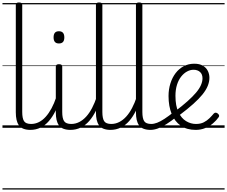

<svg xmlns="http://www.w3.org/2000/svg" viewBox="-20 -1035 1839 1555"><path d="M227 17Q194 17 170.5 8Q147 -1 133.5 -19.5Q120 -38 114 -64.5Q108 -91 108 -126V-996Q108 -1006 114 -1010.5Q120 -1015 133 -1015Q147 -1015 153.5 -1010.5Q160 -1006 160 -996V-128Q160 -77 174.5 -54Q189 -31 233 -31Q242 -31 246.5 -23.5Q251 -16 250.5 -7Q250 2 244.5 9.5Q239 17 227 17ZM0 490H300V500H0ZM0 -20H300V0H0ZM0 -505H300V-500H0ZM0 -1010H300V-1000H0Z M225 17Q214 17 208.5 9.5Q203 2 203.5 -7Q204 -16 211 -23.5Q218 -31 231 -31Q265 -31 295 -46Q325 -61 350.5 -89.5Q376 -118 397.5 -158Q419 -198 436 -249Q439 -259 448 -259Q457 -259 463.5 -252Q470 -245 467 -235Q451 -180 428 -134Q405 -88 375.5 -54Q346 -20 308.5 -1.5Q271 17 225 17ZM300 490V500ZM300 -20V0ZM300 -505V-500ZM300 -1010V-1000Z M551 17Q518 17 494.5 8Q471 -1 457.5 -19.5Q444 -38 438 -64.5Q432 -91 432 -126V-496Q432 -506 438.5 -510.5Q445 -515 457 -515Q471 -515 477.5 -510.5Q484 -506 484 -496V-128Q484 -77 499 -54Q514 -31 558 -31Q567 -31 571.5 -23.5Q576 -16 575.5 -7Q575 2 569 9.5Q563 17 551 17ZM457 -683Q435 -683 424.5 -695.5Q414 -708 414 -732Q414 -757 424.5 -769.5Q435 -782 457 -782Q479 -782 490 -769.5Q501 -757 501 -732Q501 -707 490 -695Q479 -683 457 -683ZM300 490H625V500H300ZM300 -20H625V0H300ZM300 -505H625V-500H300ZM300 -1010H625V-1000H300Z M550 17Q539 17 533.5 9.5Q528 2 528.5 -7Q529 -16 536 -23.5Q543 -31 556 -31Q591 -31 621.5 -46.5Q652 -62 678 -90.5Q704 -119 725.5 -160Q747 -201 764 -252Q768 -262 776.5 -262Q785 -262 792 -256Q799 -250 795 -240Q779 -184 756 -137Q733 -90 703 -55.5Q673 -21 634.5 -2Q596 17 550 17ZM625 490V500ZM625 -20V0ZM625 -505V-500ZM625 -1010V-1000Z M876 17Q843 17 819.5 8Q796 -1 782.5 -19.5Q769 -38 763 -64.5Q757 -91 757 -126V-996Q757 -1006 763 -1010.5Q769 -1015 782 -1015Q796 -1015 802.5 -1010.5Q809 -1006 809 -996V-128Q809 -77 823.5 -54Q838 -31 882 -31Q891 -31 895.5 -23.5Q900 -16 899.5 -7Q899 2 893.5 9.5Q888 17 876 17ZM625 490H949V500H625ZM625 -20H949V0H625ZM625 -505H949V-500H625ZM625 -1010H949V-1000H625Z M874 17Q863 17 857.5 9.5Q852 2 852.5 -7Q853 -16 860 -23.5Q867 -31 880 -31Q915 -31 945.5 -46.5Q976 -62 1002 -90.5Q1028 -119 1049.5 -160Q1071 -201 1088 -252Q1092 -262 1100.5 -262Q1109 -262 1116 -256Q1123 -250 1119 -240Q1103 -184 1080 -137Q1057 -90 1027 -55.5Q997 -21 958.5 -2Q920 17 874 17ZM949 490V500ZM949 -20V0ZM949 -505V-500ZM949 -1010V-1000Z M1200 17Q1167 17 1143.5 8Q1120 -1 1106.5 -19.5Q1093 -38 1087 -64.5Q1081 -91 1081 -126V-996Q1081 -1006 1087 -1010.5Q1093 -1015 1106 -1015Q1120 -1015 1126.5 -1010.5Q1133 -1006 1133 -996V-128Q1133 -77 1147.5 -54Q1162 -31 1206 -31Q1215 -31 1219.5 -23.5Q1224 -16 1223.5 -7Q1223 2 1217.5 9.5Q1212 17 1200 17ZM949 490H1273V500H949ZM949 -20H1273V0H949ZM949 -505H1273V-500H949ZM949 -1010H1273V-1000H949Z M1198 17Q1187 17 1181.5 9.5Q1176 2 1176.5 -7Q1177 -16 1184 -23.5Q1191 -31 1204 -31Q1227 -31 1253 -41Q1279 -51 1312 -72.5Q1345 -94 1389 -129Q1396 -135 1404 -132Q1412 -129 1417 -122Q1422 -115 1421.5 -106Q1421 -97 1413 -91Q1366 -54 1327.5 -29.5Q1289 -5 1257.5 6Q1226 17 1198 17ZM1273 490V500ZM1273 -20V0ZM1273 -505V-500ZM1273 -1010V-1000Z M1565 17Q1493 17 1444 -17Q1395 -51 1370 -113Q1345 -175 1345 -257Q1345 -311 1360 -359Q1375 -407 1402.5 -443Q1430 -479 1468.5 -499Q1507 -519 1553 -519Q1596 -519 1623 -503Q1650 -487 1663 -461Q1676 -435 1676 -405Q1676 -373 1662.5 -339.5Q1649 -306 1620 -270Q1591 -234 1544.5 -192.5Q1498 -151 1433 -102L1395 -131Q1456 -177 1498.5 -215Q1541 -253 1568 -285Q1595 -317 1607.5 -346Q1620 -375 1620 -401Q1620 -434 1600 -452Q1580 -470 1547 -470Q1521 -470 1495 -456Q1469 -442 1447.5 -415Q1426 -388 1413.5 -348.5Q1401 -309 1401 -259Q1401 -177 1425 -127Q1449 -77 1487 -54Q1525 -31 1567 -31Q1604 -31 1630.5 -44.5Q1657 -58 1677 -78Q1697 -98 1711 -115Q1719 -123 1727 -122.5Q1735 -122 1743 -116Q1751 -110 1754 -102Q1757 -94 1751 -86Q1733 -60 1705 -36Q1677 -12 1641.5 2.5Q1606 17 1565 17ZM1273 490H1799V500H1273ZM1273 -20H1799V0H1273ZM1273 -505H1799V-500H1273ZM1273 -1010H1799V-1000H1273Z"/></svg>

Font: Playwrite NG Modern Guides
Style: Regular
Weight: 400
Designer: Veronika Burian, José Scaglione
Foundry: TypeTogether
Version: Version 1.003